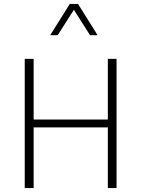

<svg xmlns="http://www.w3.org/2000/svg" viewBox="-20 -958 720 978"><path d="M477.1 -778.8H438.5L356.4 -908.2L273.9 -778.8H235.8L335.4 -938H377.4ZM529.3 -658.2H573.7V0H529.3V-309.1H151.4V0H106V-658.2H151.4V-349.1H529.3Z"/></svg>

Font: Estedad-FD ExtraLight
Style: Regular
Weight: 200
Designer: Amin Abedi
Version: Version 7.3